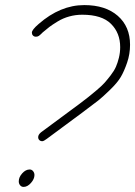

<svg xmlns="http://www.w3.org/2000/svg" viewBox="-20 -734 534 759"><path d="M147 -175.8Q140.1 -175.8 135.5 -180.2Q130.9 -184.6 130.9 -191.9Q130.9 -201.7 142.1 -210.9L292 -321.8Q316.4 -340.3 328.9 -350.1Q341.3 -359.9 361.8 -377.2Q382.3 -394.5 393.1 -406.5Q403.8 -418.5 417.7 -436.5Q431.6 -454.6 438.5 -470.5Q445.3 -486.3 450.2 -506.3Q455.1 -526.4 455.1 -547.9Q455.1 -603.5 418.9 -639.6Q382.8 -675.8 305.2 -675.8Q278.3 -675.8 253.7 -668.9Q229 -662.1 207.5 -648.9Q186 -635.7 175.5 -627.7Q165 -619.6 148.9 -606Q138.7 -595.7 133.8 -592.3Q128.9 -588.9 122.1 -588.9Q114.7 -588.9 110.4 -593.5Q106 -598.1 106 -605Q106 -616.2 132.8 -639.2Q218.3 -713.9 313 -713.9Q397 -713.9 445.6 -671.4Q494.1 -628.9 494.1 -557.1Q494.1 -520 482.4 -486.1Q470.7 -452.1 457.5 -429.7Q444.3 -407.2 414.3 -378.2Q384.3 -349.1 368.4 -336.7Q352.5 -324.2 314.5 -295.9Q312.5 -294.4 311 -293.2Q309.6 -292 308.1 -291L165 -185.1Q152.8 -175.8 147 -175.8ZM73.2 4.9Q64.9 4.9 59.6 -1.5Q54.2 -7.8 54.2 -17.1Q54.2 -33.7 67.9 -48.8Q81.5 -64 97.2 -64Q105.5 -64 110.8 -57.4Q116.2 -50.8 116.2 -42Q116.2 -26.4 102.3 -10.7Q88.4 4.9 73.2 4.9Z"/></svg>

Font: Comic Neue Light
Style: Italic
Weight: 300
Italic angle: -12°
Designer: Craig Rozynski
Foundry: Craig Rozynski
Version: Version 2.003;hotconv 1.0.109;makeotfexe 2.5.65596